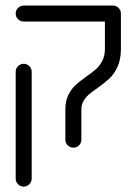

<svg xmlns="http://www.w3.org/2000/svg" viewBox="-20 -539 503 707"><path d="M220.7 -24.4V-135.9Q220.7 -166.7 231.3 -188.5Q241.9 -210.4 256.9 -224.4Q271.9 -238.5 297 -256.3Q320.4 -272.6 334.1 -285Q347.8 -297.4 357 -315.7Q366.3 -334.1 366.3 -359.3V-489.3Q366.3 -501.1 375 -509.8Q383.7 -518.5 395.9 -518.5Q407.8 -518.5 416.5 -509.8Q425.2 -501.1 425.2 -489.3V-359.3Q425.2 -320.4 412.8 -293.3Q400.4 -266.3 383 -250Q365.6 -233.7 337.8 -214.1Q317 -199.6 305.9 -189.8Q294.8 -180 287.2 -166.7Q279.6 -153.3 279.6 -135.9V-24.4Q279.6 -12.2 270.9 -3.7Q262.2 4.8 250.4 4.8Q238.1 4.8 229.4 -3.7Q220.7 -12.2 220.7 -24.4ZM37.8 118.5V-274.4Q37.8 -286.7 46.5 -295.4Q55.2 -304.1 67.4 -304.1Q79.6 -304.1 88.1 -295.4Q96.7 -286.7 96.7 -274.4V118.5Q96.7 130.7 88.1 139.4Q79.6 148.1 67.4 148.1Q55.2 148.1 46.5 139.4Q37.8 130.7 37.8 118.5ZM37.8 -489.3Q37.8 -501.1 46.5 -509.8Q55.2 -518.5 67.4 -518.5H393.7Q405.9 -518.5 414.6 -509.8Q423.3 -501.1 423.3 -489.3Q423.3 -477 414.6 -468.3Q405.9 -459.6 393.7 -459.6H67.4Q55.2 -459.6 46.5 -468.3Q37.8 -477 37.8 -489.3Z"/></svg>

Font: 26F Galaxy Hebrew Medium
Style: Regular
Weight: 500
Designer: C₂₉H₂₅N₃O₅
Version: Version 1.000